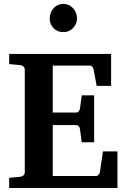

<svg xmlns="http://www.w3.org/2000/svg" viewBox="-20 -941 638 961"><path d="M567.9 0H25.9V-50.8L81.1 -56.2Q89.8 -57.1 96.9 -62.7Q104 -68.4 104 -78.1V-592.8Q104 -602.5 96.9 -608.4Q89.8 -614.3 81.1 -615.2L25.9 -620.1V-670.9H536.1V-511.2H463.9L448.2 -594.2Q446.3 -601.6 441.7 -607.2Q437 -612.8 430.2 -612.8H244.1V-377.9H362.8Q369.6 -377.9 374.5 -384.5Q379.4 -391.1 379.9 -396L389.2 -463.9H451.2V-229H389.2L379.9 -296.9Q379.4 -302.2 374.5 -308.6Q369.6 -314.9 362.8 -314.9H244.1V-60.1H461.9Q468.3 -60.1 473.9 -66.9Q479.5 -73.7 480 -79.1L495.1 -183.1H567.9ZM365.2 -848.1Q365.2 -820.8 345.7 -800.5Q326.2 -780.3 296.9 -780.3Q267.6 -780.3 248.3 -799.6Q229 -818.8 229 -848.1Q229 -878.4 248 -899.9Q267.1 -921.4 296.9 -921.4Q325.7 -921.4 345.5 -900.1Q365.2 -878.9 365.2 -848.1Z"/></svg>

Font: Charis
Style: Bold
Weight: 700
Designer: Walt Agee, Miriam Martin, Annie Olsen, Victor Gaultney, Lorna Priest, Alan Ward, Bob Hallissy, Martin Hosken, Sharon Cor
Foundry: SIL Global
Version: Version 7.000